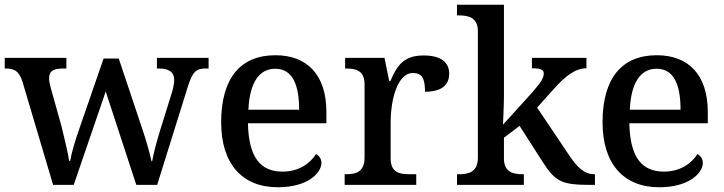

<svg xmlns="http://www.w3.org/2000/svg" viewBox="-20 -780 3054 810"><path d="M74 -438 204 0H291L426 -394L555 0H643L772 -413C792 -478 808 -491 847 -491H860V-536H642V-491H649C693 -491 715 -476 715 -442C715 -431 711 -409 706 -392L657 -235C639 -177 628 -133 622 -100H619C613 -131 595 -193 580 -237L481 -533H417L314 -235C298 -190 281 -133 276 -101H272C267 -133 251 -201 239 -249L195 -406C191 -421 187 -438 187 -449C187 -482 207 -491 247 -491H260V-536H0V-491H3C42 -491 59 -480 74 -438Z M1152 10C1278 10 1336 -50 1336 -93C1336 -112 1324 -125 1313 -130C1289 -91 1241 -56 1172 -56C1078 -56 1029 -117 1026 -260H1357V-307C1357 -465 1275 -547 1142 -547C995 -547 913 -451 913 -264C913 -91 1000 10 1152 10ZM1242 -317H1028C1033 -429 1072 -490 1141 -490C1215 -490 1242 -421 1242 -317Z M1434 0H1736V-45H1707C1664 -45 1628 -53 1628 -112V-268C1628 -345 1652 -472 1722 -472C1761 -472 1773 -448 1773 -393C1844 -393 1875 -422 1875 -469C1875 -517 1841 -546 1767 -546C1681 -546 1654 -501 1627 -438H1622L1602 -536H1436V-491H1439C1483 -491 1518 -482 1518 -423V-117C1518 -54 1483 -45 1438 -45H1434Z M1908 0H2190V-45H2185C2145 -45 2106 -53 2106 -112V-199L2172 -249L2268 -99C2324 -11 2351 0 2476 0H2490V-45H2487C2445 -45 2415 -74 2379 -128L2246 -326L2313 -401C2365 -460 2408 -492 2454 -492V-536H2224V-492C2257 -492 2274 -487 2274 -470C2274 -453 2264 -434 2227 -392L2102 -254C2102 -257 2106 -339 2106 -375V-760H1908V-715H1917C1956 -715 1996 -706 1996 -649V-115C1996 -54 1957 -45 1917 -45H1908Z M2761 10C2887 10 2945 -50 2945 -93C2945 -112 2933 -125 2922 -130C2898 -91 2850 -56 2781 -56C2687 -56 2638 -117 2635 -260H2966V-307C2966 -465 2884 -547 2751 -547C2604 -547 2522 -451 2522 -264C2522 -91 2609 10 2761 10ZM2851 -317H2637C2642 -429 2681 -490 2750 -490C2824 -490 2851 -421 2851 -317Z"/></svg>

Font: Noto Serif Devanagari Medium
Style: Regular
Weight: 500
Designer: Universal Thirst, Indian Type Foundry and the Monotype Design Team
Foundry: Monotype Imaging Inc.
Version: Version 2.004